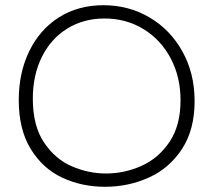

<svg xmlns="http://www.w3.org/2000/svg" viewBox="-20 -726 819 737"><path d="M52 -342Q52 -447 92.5 -530Q133 -613 206.5 -659.5Q280 -706 377 -706Q474 -706 554 -659Q634 -612 680.5 -528Q727 -444 727 -338Q727 -228 678.5 -154Q630 -80 551.5 -44.5Q473 -9 383 -9Q294 -9 219 -44Q144 -79 98 -154Q52 -229 52 -342ZM673 -341Q673 -431 635 -502.5Q597 -574 530.5 -614.5Q464 -655 381 -655Q301 -655 238.5 -616.5Q176 -578 141 -508Q106 -438 106 -347Q106 -243 149 -179Q192 -115 256 -87.5Q320 -60 387 -60Q457 -60 522.5 -89Q588 -118 630.5 -181Q673 -244 673 -341Z"/></svg>

Font: Mali Light
Style: Regular
Weight: 300
Designer: Kitiyaporn Chalermlarp | Katatrad Aksorn Co.,Ltd.
Foundry: Cadson Demak Co.,Ltd.
Version: Version 1.000; ttfautohint (v1.6)